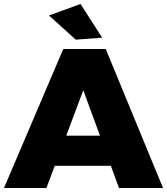

<svg xmlns="http://www.w3.org/2000/svg" viewBox="-28 -948 842 968"><path d="M572 0 531 -112H248L206 0H-8L291 -701H505L794 0ZM306 -264H476L392 -493ZM378 -928 487 -758 354 -748 219 -870Z"/></svg>

Font: Gontserrat ExtraBold
Style: Regular
Weight: 800
Designer: Julieta Ulanovsky
Foundry: Julieta Ulanovsky
Version: Version 6.001